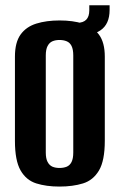

<svg xmlns="http://www.w3.org/2000/svg" viewBox="-20 -675 441 707"><path d="M198.9 12Q150.4 12 113.4 0.3Q76.4 -11.5 55.7 -47.6Q35 -83.8 35 -156.1V-466.3Q35 -518.8 55.7 -547.7Q76.4 -576.5 113.7 -588.1Q151 -599.7 199.5 -599.7Q248.4 -599.7 285.7 -588Q323 -576.2 344.5 -547.4Q365.9 -518.5 365.9 -466.3V-156.8Q365.9 -83.5 344.5 -47.3Q323 -11.1 285.6 0.4Q248.1 12 198.9 12ZM199.2 -56.5Q214.1 -56.5 225.7 -61.2Q237.2 -66 243.5 -78.6Q249.8 -91.1 249.8 -113.5V-470.8Q249.8 -493.1 243.5 -505.7Q237.2 -518.3 225.5 -523Q213.8 -527.8 199.2 -527.8Q184.3 -527.8 173.1 -523Q162 -518.3 155.3 -505.7Q148.6 -493.1 148.6 -470.8V-113.5Q148.6 -91.1 155.3 -78.6Q162 -66 173.1 -61.2Q184.3 -56.5 199.2 -56.5ZM248 -540.6 246.7 -591H263.9Q308.8 -591 308.8 -637V-655.5H383.6V-638.6Q383.6 -585.8 349.5 -563Q315.4 -540.3 248 -540.6Z"/></svg>

Font: Alumni Sans Thin
Style: Regular
Weight: 100
Designer: Robert E. Leuschke
Foundry: Robert E. Leuschke
Version: Version 1.018